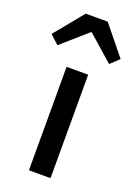

<svg xmlns="http://www.w3.org/2000/svg" viewBox="-197 -897 682 961"><g transform="rotate(20 144.0 -417.0)"><path d="M87 0H202V-551H87ZM-40 -680 7 -637 142 -756H147L282 -637L328 -680L203 -834H86Z"/></g></svg>

Font: Noto Sans CJK SC Medium
Style: Regular
Weight: 500
Designer: Ryoko NISHIZUKA 西塚涼子 (kana, bopomofo & ideographs); Paul D. Hunt (Latin, Greek & Cyrillic); Sandoll Communications 산돌커뮤니
Foundry: Adobe
Version: Version 2.004;hotconv 1.0.118;makeotfexe 2.5.65603